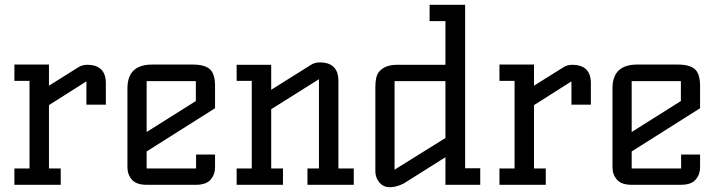

<svg xmlns="http://www.w3.org/2000/svg" viewBox="-20 -770 2987 800"><path d="M343 -500Q421 -500 421 -423V-334H340V-431L184 -332V-68H233V0H40V-68H103V-433H40V-501H184V-413L307 -490Q323 -500 343 -500Z M511 -402Q511 -501 614 -501H783Q832 -501 854 -482Q876 -463 876 -412V-319L591 -139V-68H797V-126H876V-73Q876 -43 857.5 -21.5Q839 0 796 0H591Q548 0 529.5 -21.5Q511 -43 511 -73ZM591 -220 796 -349V-432H591Z M1312 -510Q1390 -510 1390 -433V-68H1454V0H1261V-68H1309V-440L1110 -315V-68H1159V0H966V-68H1029V-433H966V-500H1110V-396L1276 -500Q1292 -510 1312 -510Z M1981 -69V0H1836V-115L1663 -6Q1632 10 1604.5 10Q1577 10 1560.5 -10Q1544 -30 1544 -56V-406Q1544 -452 1558 -469Q1582 -500 1634 -500H1836V-682H1770V-750H1918V-69ZM1836 -432H1624V-63L1836 -195Z M2364 -500Q2442 -500 2442 -423V-334H2361V-431L2205 -332V-68H2254V0H2061V-68H2124V-433H2061V-501H2205V-413L2328 -490Q2344 -500 2364 -500Z M2532 -402Q2532 -501 2635 -501H2804Q2853 -501 2875 -482Q2897 -463 2897 -412V-319L2612 -139V-68H2818V-126H2897V-73Q2897 -43 2878.5 -21.5Q2860 0 2817 0H2612Q2569 0 2550.5 -21.5Q2532 -43 2532 -73ZM2612 -220 2817 -349V-432H2612Z"/></svg>

Font: Kelly Slab
Style: Regular
Weight: 400
Designer: Denis Masharov
Foundry: Denis Masharov
Version: Version 1.001